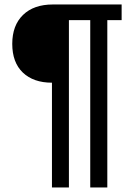

<svg xmlns="http://www.w3.org/2000/svg" viewBox="-20 -708 596 857"><path d="M459 -618.2V128.9H382.8V-618.2H287.6V128.9H211.9V-338.9Q129.4 -338.9 82 -384Q34.7 -429.2 34.7 -512.2Q34.7 -594.7 82.8 -641.4Q130.9 -688 215.8 -688H522.9V-618.2Z"/></svg>

Font: TypoPRO Liberation Sans
Style: Bold
Weight: 700
Designer: Steve Matteson
Foundry: Ascender Corporation
Version: Version 2.00.1